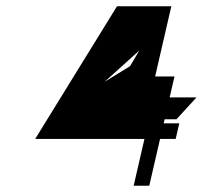

<svg xmlns="http://www.w3.org/2000/svg" viewBox="-20 -682 649 615"><path d="M92.7 -237H442.7L408.1 -87H458.1L492.7 -237H542.7L554.3 -287H504.3L507.3 -300H545.3L609.4 -370H523.4L538.9 -437H476.9L528.8 -662H354.8ZM315 -420 426.1 -520 396.5 -470Z"/></svg>

Font: Digital Distortion
Style: Obl
Weight: 400
Version: Version 1